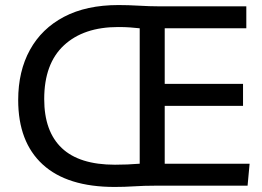

<svg xmlns="http://www.w3.org/2000/svg" viewBox="-20 -735 1037 760"><path d="M632 -87H968L960 0H594Q550 0 511.5 2.5Q473 5 434 5Q246 5 149 -84Q52 -173 52 -339Q52 -453 98.5 -537.5Q145 -622 233.5 -668.5Q322 -715 449 -715Q487 -715 530 -712.5Q573 -710 606 -710H955V-623H632V-403H942V-316H632ZM533 -87V-623Q514 -625 494.5 -626.5Q475 -628 448 -628Q311 -628 233 -555.5Q155 -483 155 -343Q155 -215 224.5 -149Q294 -83 435 -83Q460 -83 484 -84Q508 -85 533 -87Z"/></svg>

Font: Livvic Medium
Style: Regular
Weight: 500
Designer: Jacques Le Bailly, Baron von Fonthausen
Version: Version 1.001; ttfautohint (v1.8.2)